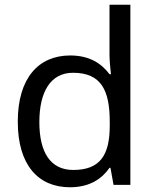

<svg xmlns="http://www.w3.org/2000/svg" viewBox="-20 -780 655 810"><path d="M275 10C359 10 410 -26 442 -72H446L459 0H530V-760H442V-546C442 -526 446 -484 448 -467H442C409 -511 359 -546 276 -546C143 -546 55 -451 55 -267C55 -83 142 10 275 10ZM289 -63C193 -63 146 -137 146 -265C146 -392 193 -473 288 -473C407 -473 443 -399 443 -266V-250C443 -125 402 -63 289 -63Z"/></svg>

Font: Noto Sans Brahmi
Style: Regular
Weight: 400
Designer: Monotype Design Team
Foundry: Monotype Imaging Inc.
Version: Version 2.004